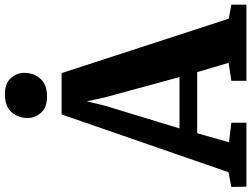

<svg xmlns="http://www.w3.org/2000/svg" viewBox="-158 -876 1016 776"><g transform="rotate(-90 350.0 -488.0)"><path d="M42 -72.5 275.5 -747H442.5L662.5 -71.5L719 -61V0H411.5V-61L484 -72L446.5 -199H199.5L163 -70.5L242 -61V0H-16.5L-17.5 -61ZM426.5 -270.5 344 -573.5 328.5 -645 311 -572.5 219 -270.5ZM347.5 -806Q304 -806 282.5 -830Q261 -854 261 -884Q261 -922 284.5 -949Q308 -976 356.5 -976H357.5Q401 -976 422.2 -952.2Q443.5 -928.5 443.5 -898Q443.5 -860 420 -833Q396.5 -806 348.5 -806Z"/></g></svg>

Font: Merriweather 24pt ExtraBold
Style: Regular
Weight: 800
Version: Version 2.100